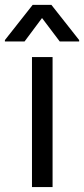

<svg xmlns="http://www.w3.org/2000/svg" viewBox="-63 -763 343 783"><path d="M67.4 -530.3H151.4V0H67.4ZM108.4 -689.5 37.1 -593.8H-43V-599.6L70.3 -743.2H146.5L259.8 -599.6V-593.8H180.7Z"/></svg>

Font: Pretendard Std Variable
Style: Regular
Weight: 400
Designer: Base glyphs from Inter by Rasmus Andersson; Hangeul glyphs from Noto Sans CJK(Source Han Sans) by Jang Soo-young and Kan
Foundry: Kil Hyung-jin
Version: Version 1.309;Glyphs 3.2 (3225)